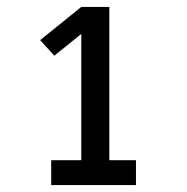

<svg xmlns="http://www.w3.org/2000/svg" viewBox="-20 -858 540 555"><path d="M128 -323V-395H215V-760L137 -697L96 -742L215 -838H296V-395H373V-323Z"/></svg>

Font: Iosevka SS04 Medium
Style: Regular
Weight: 500
Monospace: yes
Designer: Belleve Invis
Foundry: Belleve Invis
Version: Version 19.0.0; ttfautohint (v1.8.4)